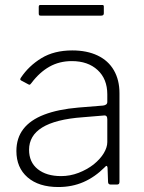

<svg xmlns="http://www.w3.org/2000/svg" viewBox="-20 -743 580 773"><path d="M402 -70Q362 -30 316 -10Q270 10 215 10Q136 10 91 -29Q46 -68 46 -135Q46 -187 74 -223.5Q102 -260 158 -281.5Q214 -303 296 -310L395 -318Q403 -319 407.5 -322.5Q412 -326 412 -333V-363Q412 -425 373 -461Q334 -497 269 -497Q219 -497 179 -474.5Q139 -452 106 -408Q103 -404 101 -402.5Q99 -401 95 -403L65 -419Q62 -421 61.5 -423Q61 -425 64 -430Q96 -478 147 -509Q198 -540 271 -540Q330 -540 373 -519.5Q416 -499 438.5 -460Q461 -421 461 -368V-11Q461 -5 458.5 -2.5Q456 0 451 0H425Q421 0 418 -2.5Q415 -5 415 -11L413 -68Q411 -81 402 -70ZM412 -263Q412 -280 398 -278L314 -271Q258 -267 217 -256.5Q176 -246 149.5 -229.5Q123 -213 110 -190.5Q97 -168 97 -140Q97 -90 132 -62Q167 -34 226 -34Q262 -34 296 -47Q330 -60 357 -81Q384 -103 398 -126.5Q412 -150 412 -171V-263ZM398 -717V-689Q398 -680 387 -680H144Q139 -680 137.5 -682Q136 -684 136 -689V-715Q136 -723 142 -723H392Q398 -723 398 -717Z"/></svg>

Font: Libre Franklin Thin ExtraLight
Style: Regular
Weight: 250
Version: Version 3.000